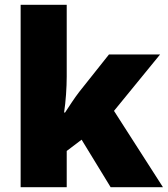

<svg xmlns="http://www.w3.org/2000/svg" viewBox="-20 -846 699 800"><path d="M258 -527V-826H66V-66H258V-217L320 -264L441 -66H659L455 -384L647 -619H434L310 -463C292 -440 266 -400 251 -377H247C254 -422 258 -482 258 -527Z"/></svg>

Font: Noto Sans Malayalam UI Black
Style: Regular
Weight: 900
Designer: Jelle Bosma - Monotype Design Team
Foundry: Monotype Imaging Inc.
Version: Version 2.104